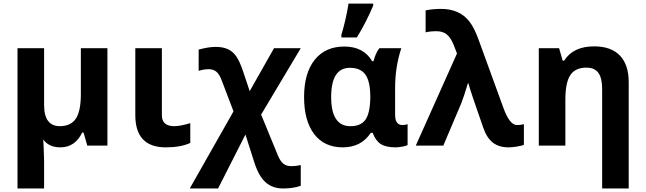

<svg xmlns="http://www.w3.org/2000/svg" viewBox="-20 -816 3619 1076"><path d="M318.8 9.8Q253.9 9.8 222.2 -34.2L224.6 7.3L227.1 84V240.2H78.1V-545.9H227.1V-227.1Q227.1 -108.9 315.9 -108.9Q377.4 -109.4 405.3 -151.4Q433.1 -193.4 433.1 -289.1V-545.9H582V0H469.2L448.2 -73.2H440.9Q399.9 9.8 318.8 9.8Z M887.2 -170.9Q886.7 -108.9 957 -108.9Q991.2 -108.9 1046.4 -126V-15.1Q993.2 9.8 909.2 9.8Q738.3 9.8 738.3 -170.9V-545.9H887.2Z M1343.3 -413.1 1379.4 -305.2 1515.6 -545.9H1665.5L1443.4 -173.8L1538.6 58.1Q1552.2 89.4 1569.3 102.3Q1586.4 115.2 1613.3 115.2Q1640.1 115.2 1665.5 108.9V225.1Q1624 240.2 1566.4 240.2Q1508.8 240.2 1470.2 207.3Q1431.6 174.3 1406.2 97.2L1355.5 -62L1202.1 240.2H1043.5L1288.6 -191.9L1223.1 -363.8Q1210.9 -397.9 1193.8 -413.1Q1176.8 -428.2 1149.4 -428.2Q1122.1 -428.2 1093.3 -418.9V-538.1Q1148.4 -553.2 1188.5 -553.2Q1228.5 -553.2 1256.3 -540.8Q1284.2 -528.3 1303.7 -500.7Q1323.2 -473.1 1343.3 -413.1Z M2194.3 -325.2V-172.9Q2194.3 -115.2 2235.4 -115.2Q2251 -115.2 2264.2 -120.1V-2.9Q2256.3 2 2233.9 5.9Q2211.4 9.8 2197.3 9.8Q2142.6 9.8 2113.8 -8.8Q2085 -27.3 2068.4 -71.8H2058.1Q2004.4 9.8 1900.9 9.8Q1797.4 9.8 1740.7 -64.5Q1684.1 -138.7 1684.1 -272.5Q1684.1 -406.2 1743.7 -481Q1803.2 -555.2 1909.7 -555.2Q2017.1 -555.2 2065.9 -473.1H2073.2Q2085 -519 2106 -545.9H2229Q2194.3 -440.9 2194.3 -325.2ZM1940.9 -436Q1835.9 -436 1835.9 -272.5Q1835.9 -108.9 1943.4 -108.9Q2000.5 -108.4 2026.9 -143.6Q2053.2 -178.7 2055.2 -266.1V-272Q2055.2 -359.9 2027.8 -397.9Q2000.5 -436 1940.9 -436ZM2071.3 -795.9V-784.2Q2033.2 -693.4 1980 -606H1893.1V-621.1Q1901.9 -647.5 1914.6 -701.2Q1927.2 -754.9 1933.1 -795.9Z M2365.2 -634.8V-757.8Q2403.8 -766.1 2453.1 -766.1Q2502.4 -766.1 2542.2 -749Q2582 -731.9 2610.1 -696Q2638.2 -660.2 2663.1 -590.8L2800.3 -213.9Q2835.4 -115.2 2877 -115.2Q2898.4 -115.2 2916 -120.1V-4.9Q2904.8 1 2877 5.4Q2849.1 9.8 2830.1 9.8Q2776.4 9.8 2742.2 -16.6Q2708 -43 2688 -101.1Q2616.2 -305.2 2605 -349.1H2602.1Q2579.6 -273.9 2564.9 -236.8L2464.4 0H2310.1L2541 -516.1L2523.9 -561Q2506.3 -605 2483.9 -623Q2461.4 -641.1 2426.3 -641.1Q2391.1 -641.1 2365.2 -634.8Z M3309.6 -556.2Q3404.8 -556.2 3454.1 -504.6Q3503.4 -453.1 3503.4 -356V240.2H3354.5V-318.8Q3354.5 -377.9 3333.5 -407.5Q3312.5 -437 3266.6 -437Q3204.1 -437 3176.3 -395.3Q3148.4 -353.5 3148.4 -256.8V0H2999.5V-545.9H3113.3L3133.3 -476.1H3141.6Q3191.9 -556.2 3309.6 -556.2Z"/></svg>

Font: OpenSans-Bold
Style: Bold
Weight: 700
Foundry: Ascender Corporation
Version: Version 1.10